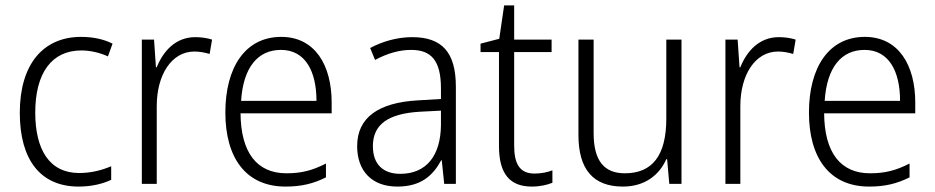

<svg xmlns="http://www.w3.org/2000/svg" viewBox="-20 -678 3446 708"><path d="M270 10C317 10 359 0 390 -15V-65C355 -50 315 -40 272 -40C161 -40 110 -128 110 -263C110 -409 171 -492 280 -492C312 -492 348 -484 378 -470L395 -517C364 -533 324 -542 279 -542C140 -542 53 -442 53 -262C53 -89 129 10 270 10Z M700 -541C628 -541 582 -490 558 -430H555L548 -532H503V0H558V-287C558 -401 612 -488 697 -488C717 -488 736 -484 753 -479L762 -532C743 -538 722 -541 700 -541Z M1017 -542C884 -542 811 -429 811 -263C811 -97 886 10 1033 10C1092 10 1136 -1 1182 -24V-75C1131 -49 1091 -39 1036 -39C927 -39 868 -116 867 -260H1203V-300C1203 -437 1142 -542 1017 -542ZM1016 -494C1106 -494 1147 -415 1147 -306H869C877 -430 931 -494 1016 -494Z M1500 -541C1444 -541 1390 -525 1345 -501L1363 -457C1408 -481 1452 -494 1496 -494C1570 -494 1606 -455 1606 -352V-313L1522 -308C1376 -300 1297 -245 1297 -139C1297 -49 1350 10 1445 10C1532 10 1576 -30 1607 -87H1609L1618 0H1661V-358C1661 -485 1610 -541 1500 -541ZM1528 -266 1606 -270V-217C1605 -105 1553 -37 1456 -37C1393 -37 1355 -72 1355 -139C1355 -219 1411 -259 1528 -266Z M1951 -38C1897 -38 1876 -73 1876 -141V-486H2014V-532H1876V-658H1839L1821 -535L1752 -517V-486H1820V-139C1820 -36 1861 10 1941 10C1971 10 1997 4 2017 -4V-50C2000 -43 1976 -38 1951 -38Z M2493 -532H2437V-241C2437 -105 2386 -39 2284 -39C2208 -39 2169 -85 2169 -187V-532H2113V-180C2113 -54 2167 10 2277 10C2359 10 2412 -34 2437 -91H2440L2448 0H2493Z M2852 -541C2780 -541 2734 -490 2710 -430H2707L2700 -532H2655V0H2710V-287C2710 -401 2764 -488 2849 -488C2869 -488 2888 -484 2905 -479L2914 -532C2895 -538 2874 -541 2852 -541Z M3169 -542C3036 -542 2963 -429 2963 -263C2963 -97 3038 10 3185 10C3244 10 3288 -1 3334 -24V-75C3283 -49 3243 -39 3188 -39C3079 -39 3020 -116 3019 -260H3355V-300C3355 -437 3294 -542 3169 -542ZM3168 -494C3258 -494 3299 -415 3299 -306H3021C3029 -430 3083 -494 3168 -494Z"/></svg>

Font: Noto Sans Khmer SemiCondensed Light
Style: Regular
Weight: 300
Width: 4
Designer: Danh Hong and the Monotype Design Team
Foundry: Monotype Imaging Inc.
Version: Version 2.004